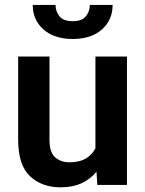

<svg xmlns="http://www.w3.org/2000/svg" viewBox="-20 -761 598 790"><path d="M380.4 0 377 -54.7Q352.5 -24.4 315.9 -7.3Q279.3 9.8 230 9.8Q151.9 9.8 103.3 -36.1Q54.7 -82 54.7 -187V-528.3H183.6V-186Q183.6 -133.8 207 -113.5Q230.5 -93.3 264.6 -93.3Q307.1 -93.3 333.3 -108.9Q359.4 -124.5 372.6 -150.9V-528.3H502.4V0ZM349.6 -740.7H443.4Q443.4 -678.7 399.2 -639.6Q355 -600.6 279.3 -600.6Q203.6 -600.6 159.2 -639.6Q114.7 -678.7 114.7 -740.7H208.5Q208.5 -714.4 224.6 -694.1Q240.7 -673.8 279.3 -673.8Q317.4 -673.8 333.5 -694.1Q349.6 -714.4 349.6 -740.7Z"/></svg>

Font: Vazirmatn RD UI SemiBold
Style: Regular
Weight: 600
Designer: Saber Rastikerdar
Foundry: Saber Rastikerdar
Version: Version 33.003